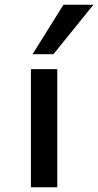

<svg xmlns="http://www.w3.org/2000/svg" viewBox="-20 -788 413 808"><path d="M110 0V-497H221V0ZM117 -560 247 -768H373L205 -560Z"/></svg>

Font: Nunito Sans 7pt Expanded Medium
Style: Regular
Weight: 500
Width: 7
Designer: Vernon Adams
Foundry: Vernon Adams
Version: Version 3.101;gftools[0.9.27]